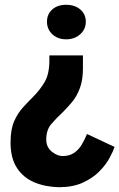

<svg xmlns="http://www.w3.org/2000/svg" viewBox="-20 -573 498 801"><path d="M256 -553Q292 -553 315 -533.5Q338 -514 338 -482Q338 -451 314.5 -430Q291 -409 256 -409Q221 -409 198.5 -430Q176 -451 176 -482Q176 -514 198 -533.5Q220 -553 256 -553ZM326 -342V-289Q326 -240 313.5 -206Q301 -172 281.5 -148.5Q262 -125 242 -105Q215 -80 194 -55.5Q173 -31 173 9Q173 41 196 59.5Q219 78 241 78Q270 78 289.5 64.5Q309 51 321.5 29.5Q334 8 343 -14L458 40Q452 58 437 86Q422 114 394.5 142Q367 170 325.5 189Q284 208 226 208Q170 207 124 188Q78 169 51 128Q24 87 24 22Q24 -33 39 -67Q54 -101 76 -125Q98 -149 120 -171Q146 -197 166 -230.5Q186 -264 186 -321V-342Z"/></svg>

Font: Synthetic
Style: Bold
Weight: 700
Designer: Santiago Orozco
Foundry: Typemade
Version: Version 2.000; ttfautohint (v1.8.4.7-5d5b)